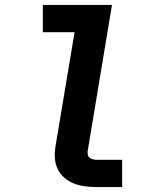

<svg xmlns="http://www.w3.org/2000/svg" viewBox="-20 -755 640 775"><path d="M369 0Q346 0 322.5 -3Q299 -6 278 -14.5Q257 -23 240 -37.5Q223 -52 213 -72.5Q203 -93 201.5 -116.5Q200 -140 204 -164L281 -625H153V-735H432L334 -146Q333 -138 334.5 -130.5Q336 -123 341.5 -118.5Q347 -114 354.5 -112Q362 -110 369 -110H473V0Z"/></svg>

Font: Iosevka Curly XBdExObl
Style: Regular
Weight: 800
Width: 7
Italic angle: -9°
Monospace: yes
Designer: Belleve Invis
Foundry: Belleve Invis
Version: Version 11.1.0; ttfautohint (v1.8.3)